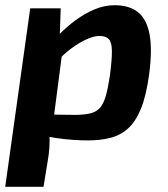

<svg xmlns="http://www.w3.org/2000/svg" viewBox="-25 -526 643 737"><path d="M415 -506Q472 -506 505.5 -478.5Q539 -451 549.5 -392Q560 -333 547 -237Q536 -157 515.5 -107.5Q495 -58 465.5 -32Q436 -6 397.5 3.5Q359 13 312 13Q287 13 257 11Q227 9 195 4.5Q163 0 134 -7Q105 -14 84 -23L106 -88Q151 -87 188 -86Q225 -85 261 -85Q299 -85 322.5 -91Q346 -97 359.5 -113Q373 -129 381.5 -159Q390 -189 397 -237Q405 -299 404.5 -331.5Q404 -364 392.5 -376Q381 -388 357 -388Q336 -388 308 -375.5Q280 -363 250 -341Q220 -319 193 -289L166 -349Q180 -371 206 -397.5Q232 -424 266 -449Q300 -474 338 -490Q376 -506 415 -506ZM208 -494 204 -376 219 -364 175 -26 165 -10Q166 16 164.5 40.5Q163 65 158 93L142 191H-5L91 -494Z"/></svg>

Font: Exo 2
Style: Bold Italic
Weight: 700
Italic angle: -8°
Designer: Natanael Gama
Foundry: Natanael Gama
Version: Version 2.010